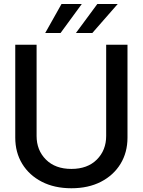

<svg xmlns="http://www.w3.org/2000/svg" viewBox="-20 -958 735 989"><path d="M526.9 -727.5H636.7V-249Q636.7 -172.9 600.8 -114Q564.9 -55.2 500 -21.7Q435.1 11.7 347.7 11.7Q260.7 11.7 195.6 -21.7Q130.4 -55.2 94.5 -114Q58.6 -172.9 58.6 -249V-727.5H168.5V-257.8Q168.5 -184.1 216.6 -136Q264.6 -87.9 347.7 -87.9Q430.7 -87.9 478.8 -136Q526.9 -184.1 526.9 -257.8ZM371.1 -788.1 481.4 -937.5H586.4L455.6 -788.1ZM212.9 -788.1 296.9 -937.5H401.4L292 -788.1Z"/></svg>

Font: Inter Tight Medium
Style: Regular
Weight: 500
Designer: Rasmus Andersson
Foundry: rsms
Version: Version 3.004; ttfautohint (v1.8.4.7-5d5b)